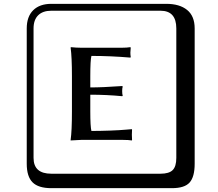

<svg xmlns="http://www.w3.org/2000/svg" viewBox="-20 -774 1140 1006"><path d="M453.1 -190.9Q453.1 -109.9 459 -87.9Q503.9 -87.9 556.9 -89.8Q609.9 -91.8 640.6 -94.7L670.9 -97.2L671.9 -94.2Q671.9 -91.3 671.4 -81.5Q670.9 -71.8 670.9 -67.9Q670.9 -64 671.4 -54.9Q671.9 -45.9 671.9 -41L670.9 -38.1Q652.8 -41 626 -41H404.8L350.1 -38.1V-41Q356.9 -87.9 356.9 -190.9V-374Q356.9 -475.1 350.1 -523.9L351.1 -526.9Q379.9 -523.9 404.8 -523.9H618.2Q645 -523.9 663.1 -526.9L665 -523.9Q663.1 -503.9 663.1 -498Q663.1 -486.8 665 -475.1L663.1 -472.2Q560.1 -481 459 -481Q453.1 -459 453.1 -374V-315.9Q517.1 -315.9 620.1 -323.2L623 -320.8Q620.1 -311 620.1 -296.9Q620.1 -281.7 623 -272L620.1 -270Q538.1 -277.8 453.1 -277.8ZM249 -717.8Q204.1 -717.8 179.9 -693.8Q155.8 -669.9 155.8 -625V53.2Q155.8 136.2 249 136.2H820.8Q865.7 136.2 884.8 117.2Q903.8 98.1 903.8 53.2V-625Q903.8 -717.8 820.8 -717.8ZM1000 84Q1000 152.8 973.4 182.4Q946.8 211.9 880.9 211.9H249Q181.2 211.9 150.6 181.4Q120.1 150.9 120.1 84V-625Q120.1 -687 154.1 -720.5Q188 -753.9 249 -753.9H851.1Q920.9 -753.9 960.4 -721.9Q1000 -689.9 1000 -625Z"/></svg>

Font: Linux Biolinum Keyboard O
Style: Regular
Weight: 700
Designer: Philipp H. Poll
Foundry: Philipp H. Poll
Version: Version 0.6.1